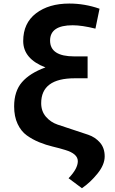

<svg xmlns="http://www.w3.org/2000/svg" viewBox="-20 -792 632 1054"><path d="M57.6 -208Q57.6 -291 100.6 -340.8Q143.6 -390.6 229.5 -421.9Q107.4 -468.8 107.4 -566.9Q107.4 -665 177.7 -718.8Q248 -772.5 360.4 -772.5Q445.3 -772.5 526.4 -744.1L503.9 -634.8Q429.7 -653.3 378.9 -653.3Q254.9 -653.3 254.9 -569.3Q254.9 -482.4 387.7 -482.4H460.9V-362.3H390.6Q206.1 -362.3 206.1 -225.6Q206.1 -181.6 231.9 -151.4Q257.8 -121.1 296.4 -107.9Q335 -94.7 380.4 -80.1Q425.8 -65.4 464.4 -52.2Q502.9 -39.1 528.8 -9.3Q554.7 20.5 554.7 66.4Q554.7 112.3 515.1 161.1Q475.6 210 429.7 241.2L356.4 186.5Q407.2 133.8 407.2 92.8Q407.2 51.8 337.9 31.2Q306.6 21.5 269.5 12.7Q232.4 3.9 195.3 -11.2Q158.2 -26.4 127 -48.8Q95.7 -71.3 76.7 -111.8Q57.6 -152.3 57.6 -208Z"/></svg>

Font: GenEi M Gothic v2 Bold
Style: Regular
Weight: 700
Version: Version 2.0